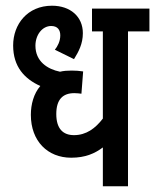

<svg xmlns="http://www.w3.org/2000/svg" viewBox="-20 -652 543 672"><path d="M503 -542V-622H302V-542H340V-237C314 -203 282 -179 239 -179C201 -179 177 -201 177 -253C177 -304 200 -326 240 -326C249 -326 257 -325 265 -324L271 -402C259 -404 244 -405 231 -405C216 -405 202 -404 190 -401C146 -410 104 -437 104 -492C104 -530 128 -561 159 -561C182 -561 191 -547 191 -528C191 -507 181 -489 172 -478L239 -445C255 -471 270 -498 270 -536C270 -594 226 -632 162 -632C76 -632 26 -567 26 -493C26 -418 66 -376 121 -351C98 -324 88 -287 88 -250C88 -158 147 -100 229 -100C279 -100 312 -115 340 -136V0H428V-542Z"/></svg>

Font: Noto Sans Devanagari UI ExtraCondensed Medium
Style: Regular
Weight: 500
Width: 2
Designer: Jelle Bosma - Monotype Design Team
Foundry: Monotype Imaging Inc.
Version: Version 2.003